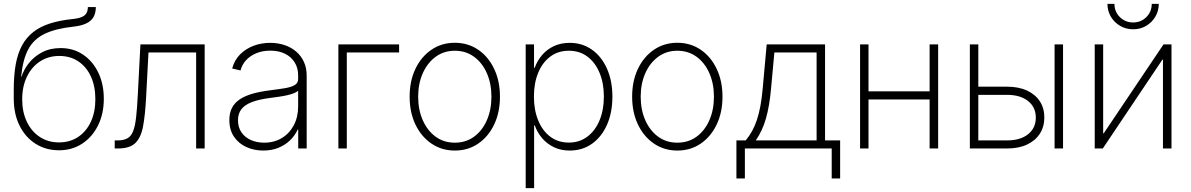

<svg xmlns="http://www.w3.org/2000/svg" viewBox="-20 -764 6130 988"><path d="M283.7 9.3Q215.8 9.3 163.1 -24.2Q110.4 -57.6 80.6 -117.7Q50.8 -177.7 50.8 -257.3V-302.7Q50.8 -377 61 -433.3Q71.3 -489.7 93.5 -530.5Q115.7 -571.3 151.1 -599.1Q186.5 -627 236.8 -643.1Q287.1 -659.2 353.5 -666Q382.8 -668.9 400.1 -676.3Q417.5 -683.6 424.8 -696.3Q432.1 -709 432.1 -727.5H473.1Q473.1 -697.3 461.2 -676.3Q449.2 -655.3 423.1 -643.1Q397 -630.9 355 -626.5Q265.6 -616.7 209.7 -589.8Q153.8 -563 125.5 -510.3Q97.2 -457.5 88.9 -369.6H90.8Q102.1 -405.3 128.4 -439Q154.8 -472.7 196 -494.6Q237.3 -516.6 292 -516.6Q357.4 -516.6 407.5 -482.9Q457.5 -449.2 485.8 -390.4Q514.2 -331.5 514.2 -255.4Q514.2 -178.7 484.6 -118.9Q455.1 -59.1 403.1 -24.9Q351.1 9.3 283.7 9.3ZM283.7 -31.2Q339.8 -31.2 381.8 -59.1Q423.8 -86.9 447.3 -137Q470.7 -187 470.7 -253.9Q470.7 -320.8 447.5 -370.8Q424.3 -420.9 382.6 -448.5Q340.8 -476.1 285.2 -476.1Q229 -476.1 186 -448Q143.1 -419.9 118.7 -369.6Q94.2 -319.3 94.2 -252.9Q94.2 -187.5 118.2 -137.5Q142.1 -87.4 184.8 -59.3Q227.5 -31.2 283.7 -31.2Z M570.3 0V-41.5H584.5Q616.7 -41.5 635.7 -52.2Q654.8 -63 665 -89.1Q675.3 -115.2 680.4 -160.4Q685.5 -205.6 689 -274.4L702.6 -535.6H1033.2V0H989.3V-494.1H744.1L731.9 -263.7Q727.1 -172.9 716.3 -114.5Q705.6 -56.2 676.5 -28.1Q647.5 0 587.9 0Z M1334.5 10.7Q1287.6 10.7 1247.8 -7.3Q1208 -25.4 1184.1 -60.5Q1160.2 -95.7 1160.2 -146.5Q1160.2 -181.6 1172.9 -207.3Q1185.5 -232.9 1211.2 -251Q1236.8 -269 1276.1 -280.8Q1315.4 -292.5 1369.6 -299.3Q1413.1 -304.7 1445.6 -310.1Q1478 -315.4 1496.1 -325.9Q1514.2 -336.4 1514.2 -357.4V-376Q1514.2 -414.1 1496.6 -442.6Q1479 -471.2 1446.8 -487.3Q1414.6 -503.4 1371.1 -503.4Q1331.1 -503.4 1299.1 -490.2Q1267.1 -477.1 1246.1 -454.1Q1225.1 -431.2 1217.8 -401.4L1174.8 -411.6Q1185.5 -453.1 1214.1 -482.7Q1242.7 -512.2 1283.2 -527.8Q1323.7 -543.5 1370.6 -543.5Q1408.7 -543.5 1442.6 -532.5Q1476.6 -521.5 1502.4 -500Q1528.3 -478.5 1543.2 -447Q1558.1 -415.5 1558.1 -374V0H1514.6V-97.2H1511.7Q1498 -66.9 1473.1 -42.5Q1448.2 -18.1 1413.3 -3.7Q1378.4 10.7 1334.5 10.7ZM1339.4 -29.8Q1390.6 -29.8 1429.9 -53.5Q1469.2 -77.1 1491.7 -119.4Q1514.2 -161.6 1514.2 -216.8V-296.9Q1505.9 -289.6 1491.2 -283.9Q1476.6 -278.3 1457.5 -273.9Q1438.5 -269.5 1416.5 -266.4Q1394.5 -263.2 1372.1 -260.3Q1313.5 -252.9 1276.4 -238.8Q1239.3 -224.6 1221.9 -201.7Q1204.6 -178.7 1204.6 -145Q1204.6 -109.4 1222.2 -83.5Q1239.7 -57.6 1270.5 -43.7Q1301.3 -29.8 1339.4 -29.8Z M2033.7 -535.6V-494.1H1764.6V0H1721.2V-535.6Z M2320.3 10.7Q2252.9 10.7 2200.2 -25.1Q2147.5 -61 2117.7 -123.5Q2087.9 -186 2087.9 -266.6Q2087.9 -347.2 2117.7 -409.7Q2147.5 -472.2 2200.2 -508.1Q2252.9 -543.9 2320.3 -543.9Q2388.2 -543.9 2440.7 -508.1Q2493.2 -472.2 2522.9 -409.4Q2552.7 -346.7 2552.7 -266.6Q2552.7 -186 2522.9 -123.5Q2493.2 -61 2440.9 -25.1Q2388.7 10.7 2320.3 10.7ZM2320.3 -29.8Q2377.4 -29.8 2419.7 -60.8Q2461.9 -91.8 2485.4 -145.5Q2508.8 -199.2 2508.8 -266.6Q2508.8 -333.5 2485.4 -387.2Q2461.9 -440.9 2419.4 -471.9Q2377 -502.9 2320.3 -502.9Q2264.2 -502.9 2221.7 -471.7Q2179.2 -440.4 2155.5 -387Q2131.8 -333.5 2131.8 -266.6Q2131.8 -199.2 2155.5 -145.5Q2179.2 -91.8 2221.4 -60.8Q2263.7 -29.8 2320.3 -29.8Z M2685.1 204.1V-535.6H2728V-415H2731.4Q2744.1 -450.7 2768.8 -480Q2793.5 -509.3 2829.6 -526.4Q2865.7 -543.5 2911.6 -543.5Q2976.6 -543.5 3026.1 -508.3Q3075.7 -473.1 3103.5 -410.6Q3131.3 -348.1 3131.3 -267.1Q3131.3 -185.1 3103.8 -122.6Q3076.2 -60.1 3026.9 -24.7Q2977.5 10.7 2911.6 10.7Q2866.2 10.7 2830.3 -6.6Q2794.4 -23.9 2769.5 -53.2Q2744.6 -82.5 2731.9 -118.7H2728.5V204.1ZM2907.2 -30.3Q2961.9 -30.3 3002.4 -60.8Q3043 -91.3 3065.2 -144.8Q3087.4 -198.2 3087.4 -267.1Q3087.4 -335.9 3065.2 -389.2Q3043 -442.4 3002.7 -472.7Q2962.4 -502.9 2907.2 -502.9Q2852.1 -502.9 2811.8 -472.9Q2771.5 -442.9 2749.5 -389.6Q2727.5 -336.4 2727.5 -267.1Q2727.5 -197.8 2749.5 -144.3Q2771.5 -90.8 2811.8 -60.5Q2852.1 -30.3 2907.2 -30.3Z M3465.3 10.7Q3397.9 10.7 3345.2 -25.1Q3292.5 -61 3262.7 -123.5Q3232.9 -186 3232.9 -266.6Q3232.9 -347.2 3262.7 -409.7Q3292.5 -472.2 3345.2 -508.1Q3397.9 -543.9 3465.3 -543.9Q3533.2 -543.9 3585.7 -508.1Q3638.2 -472.2 3668 -409.4Q3697.8 -346.7 3697.8 -266.6Q3697.8 -186 3668 -123.5Q3638.2 -61 3585.9 -25.1Q3533.7 10.7 3465.3 10.7ZM3465.3 -29.8Q3522.5 -29.8 3564.7 -60.8Q3606.9 -91.8 3630.4 -145.5Q3653.8 -199.2 3653.8 -266.6Q3653.8 -333.5 3630.4 -387.2Q3606.9 -440.9 3564.5 -471.9Q3522 -502.9 3465.3 -502.9Q3409.2 -502.9 3366.7 -471.7Q3324.2 -440.4 3300.5 -387Q3276.9 -333.5 3276.9 -266.6Q3276.9 -199.2 3300.5 -145.5Q3324.2 -91.8 3366.5 -60.8Q3408.7 -29.8 3465.3 -29.8Z M3769.5 154.3V-41.5H3817.4Q3835.9 -64 3850.1 -89.6Q3864.3 -115.2 3874.8 -146.7Q3885.3 -178.2 3892.6 -217Q3899.9 -255.9 3904.3 -304.2L3925.3 -535.6H4225.6V-41.5H4303.2V154.3H4259.8V0H3813V154.3ZM3869.1 -41.5H4182.1V-494.1H3964.8L3947.3 -304.2Q3939.5 -217.8 3921.4 -154.3Q3903.3 -90.8 3869.1 -41.5Z M4777.3 -293.9V-252H4437.5V-293.9ZM4449.2 -535.6V0H4405.8V-535.6ZM4807.6 -535.6V0H4763.7V-535.6Z M5003.4 -317.9H5162.6Q5221.7 -317.9 5264.6 -298.1Q5307.6 -278.3 5330.8 -242.7Q5354 -207 5354 -159.7Q5354 -111.8 5330.8 -75.9Q5307.6 -40 5264.6 -20Q5221.7 0 5162.6 0H4970.7V-535.6H5014.2V-41.5H5162.1Q5230.5 -41.5 5270.3 -73.2Q5310.1 -105 5310.1 -158.7Q5310.1 -212.4 5270.3 -244.1Q5230.5 -275.9 5162.1 -275.9H5003.4ZM5406.7 0V-535.6H5450.2V0Z M6008.3 0H5964.4V-457H5961.4L5654.8 0H5613.3V-535.6H5656.7V-78.1H5659.7L5967.3 -535.6H6008.3ZM5811 -613.3Q5773.9 -613.3 5743.9 -630.9Q5713.9 -648.4 5696.3 -678.2Q5678.7 -708 5678.7 -744.1H5714.8Q5714.8 -703.6 5742.7 -676Q5770.5 -648.4 5811 -648.4Q5851.1 -648.4 5878.9 -676Q5906.7 -703.6 5906.7 -744.1H5942.9Q5942.9 -708 5925.3 -678.2Q5907.7 -648.4 5877.9 -630.9Q5848.1 -613.3 5811 -613.3Z"/></svg>

Font: Inter 20pt ExtraLight
Style: Regular
Weight: 250
Version: Version 4.001;git-66647c0bb